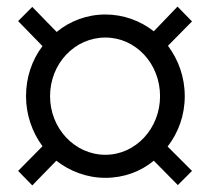

<svg xmlns="http://www.w3.org/2000/svg" viewBox="-20 -537 640 583"><path d="M78 26 151 -49C192 -17 244 3 300 3C356 3 407 -16 447 -49L520 25L563 -18L489 -92C522 -135 541 -187 541 -245C541 -303 522 -355 490 -398L563 -472L519 -517L447 -442C406 -474 355 -493 300 -493C244 -493 192 -473 152 -440L78 -516L35 -473L109 -397C77 -355 59 -302 59 -245C59 -188 78 -135 109 -93L35 -18ZM300 -67C207 -67 132 -147 132 -245C132 -344 207 -423 300 -423C392 -423 466 -344 466 -245C466 -147 392 -67 300 -67Z"/></svg>

Font: Poppy and Pepper
Style: Regular
Weight: 400
Designer: Thy Ha
Foundry: Thy Ha
Version: Version 0.001;Glyphs 3.2 (3227)